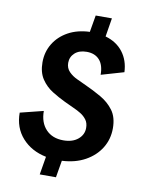

<svg xmlns="http://www.w3.org/2000/svg" viewBox="-93 -816 752 982"><g transform="rotate(10 283.5 -325.0)"><path d="M182.5 100 198.3 5.8Q120.8 -10 73.8 -62.5Q26.7 -115 26.7 -193.3L146.7 -223.3Q146.7 -163.3 180 -127.9Q213.3 -92.5 270.8 -92.5Q318.3 -92.5 346.7 -116.2Q375 -140 375 -175Q375 -200.8 362.5 -217.5Q350 -234.2 331.7 -245.4Q313.3 -256.7 294.2 -265L244.2 -288.3Q210.8 -304.2 176.7 -325.4Q142.5 -346.7 119.6 -380.8Q96.7 -415 96.7 -467.5Q96.7 -520.8 122.9 -564.2Q149.2 -607.5 196.7 -633.8Q244.2 -660 308.3 -662.5L323.3 -750H407.5L391.7 -653.3Q450 -636.7 482.9 -593.8Q515.8 -550.8 518.3 -490L400.8 -455.8Q400.8 -506.7 377.1 -532.9Q353.3 -559.2 310.8 -559.2Q271.7 -559.2 249.2 -538.8Q226.7 -518.3 226.7 -487.5Q226.7 -460 244.6 -441.7Q262.5 -423.3 288.3 -411.7L333.3 -390.8Q375.8 -371.7 416.7 -348.3Q457.5 -325 483.8 -289.6Q510 -254.2 510 -196.7Q510 -140 481.7 -94.2Q453.3 -48.3 402.1 -20Q350.8 8.3 281.7 11.7L266.7 100Z"/></g></svg>

Font: Familjen Grotesk GF
Style: Bold Italic
Weight: 700
Designer: Anders Wikstroem, Jonas Baeckman, Matilda Gysing, Kristian Moeller
Foundry: Familjen STHML AB
Version: Version 2.000; Beta; Release 4; Build 6